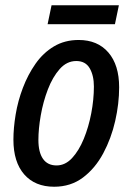

<svg xmlns="http://www.w3.org/2000/svg" viewBox="-20 -700 503 730"><path d="M186 10Q113 10 72 -37Q31 -84 31 -169Q31 -213 39.5 -264.5Q48 -316 67 -366Q86 -416 115 -457.5Q144 -499 185 -523.5Q226 -548 279 -548Q351 -548 392 -500.5Q433 -453 433 -368Q433 -306 418 -240Q403 -174 372.5 -117Q342 -60 295.5 -25Q249 10 186 10ZM195 -71Q228 -71 254 -99Q280 -127 298.5 -172Q317 -217 327 -269.5Q337 -322 337 -371Q337 -413 321 -440.5Q305 -468 270 -468Q234 -468 207 -437.5Q180 -407 162 -360Q144 -313 135 -261.5Q126 -210 126 -168Q126 -121 143.5 -96Q161 -71 195 -71ZM161 -608 176 -680H432L417 -608Z"/></svg>

Font: Noto Sans Condensed Medium
Style: Italic
Weight: 500
Width: 3
Italic angle: -12°
Designer: Monotype Design Team
Foundry: Monotype Imaging Inc.
Version: Version 2.013; ttfautohint (v1.8.4.7-5d5b)